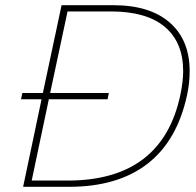

<svg xmlns="http://www.w3.org/2000/svg" viewBox="-20 -719 755 739"><path d="M140 -337H61L66 -361H145L217 -699H416Q557 -699 633.5 -632Q710 -565 710 -445Q710 -399 700 -353Q662 -177 547.5 -88.5Q433 0 246 0H69ZM240 -24Q604 -24 674 -353Q685 -405 685 -445Q685 -556 614.5 -615.5Q544 -675 406 -675H240L173 -361H399L394 -337H168L102 -24Z"/></svg>

Font: Prompt Thin
Style: Italic
Weight: 250
Italic angle: -12°
Designer: Katatrad Team
Foundry: CadsonDemak
Version: Version 1.001